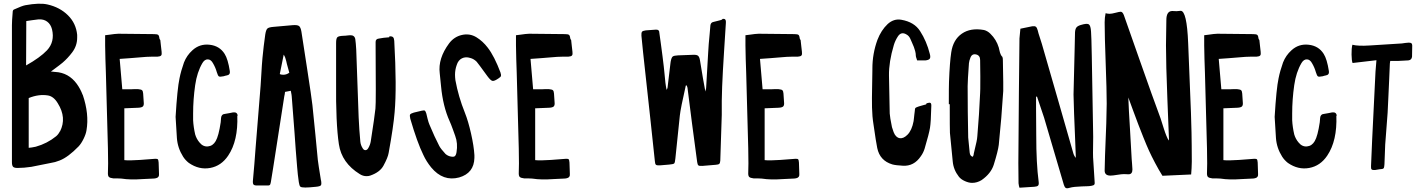

<svg xmlns="http://www.w3.org/2000/svg" viewBox="-20 -890 7634 1030"><path d="M74 11Q56 11 50 4.5Q44 -2 44 -20V-755Q44 -778 48 -824Q48 -836 55 -839Q99 -859 116 -862Q192 -876 235 -866Q301 -851 344.5 -808Q388 -765 394 -703V-688Q394 -645 368 -610Q344 -578 316 -554Q311 -549 253 -506Q257 -506 262.5 -505.5Q268 -505 271 -504.5Q274 -504 277 -504Q348 -500 392 -440Q412 -412 423 -382L424 -381Q459 -278 444 -191Q441 -171 428.5 -145.5Q416 -120 402 -105Q346 -47 300 -29Q275 -19 253 -16L148 5Q108 11 74 11ZM120 -539Q195 -581 232 -620Q275 -666 259 -733Q252 -760 233 -774Q214 -788 186 -786Q174 -785 151 -781.5Q128 -778 121 -777ZM134 -97Q149 -98 172 -103Q233 -120 281 -159Q293 -169 301 -185H302Q339 -258 290 -336Q268 -373 237 -378Q188 -386 134 -364Z M631 68Q623 67 609.5 67Q596 67 588 67Q570 65 564 59Q558 53 559 35Q561 3 559 -94Q557 -161 553.5 -296Q550 -431 548 -499Q547 -524 545.5 -573Q544 -622 544 -646V-701Q553 -702 568 -704Q583 -706 594 -707.5Q605 -709 615 -709Q679 -709 807 -707Q824 -707 829 -702.5Q834 -698 836 -681L840 -675Q841 -664 843.5 -643Q846 -622 847 -612Q849 -598 844.5 -592.5Q840 -587 825 -586Q815 -586 795 -586Q775 -586 765 -585Q750 -584 721 -581.5Q692 -579 678 -578L622 -574L636 -411H681L704 -412Q726 -412 726 -411Q738 -410 742.5 -405.5Q747 -401 748 -388L751 -343Q753 -326 747 -319.5Q741 -313 722 -312L647 -309V-31Q673 -28 731 -32Q808 -38 810 -38Q823 -39 826.5 -35.5Q830 -32 831 -18Q832 -8 832 12.5Q832 33 833 43Q835 62 817 66Q809 68 802 68Q786 68 749 70.5Q712 73 684.5 72.5Q657 72 631 68Z M993 -16Q974 -31 962 -50Q933 -96 929 -149Q926 -187 922 -263Q931 -414 943 -470Q951 -510 967 -555Q982 -593 1012 -620Q1051 -656 1104.5 -650Q1158 -644 1185 -601Q1203 -573 1213 -508Q1216 -488 1195 -485Q1193 -485 1188 -483.5Q1183 -482 1180 -481Q1160 -477 1154.5 -480Q1149 -483 1143 -503Q1136 -528 1123 -550Q1112 -571 1095 -571.5Q1078 -572 1066 -552Q1037 -503 1027 -433Q1016 -356 1016 -281V-245Q1018 -208 1027 -169Q1034 -145 1050 -126Q1069 -102 1095.5 -104.5Q1122 -107 1137 -133Q1153 -160 1164 -234Q1164 -238 1165 -246Q1166 -254 1166 -258Q1168 -278 1187 -279Q1195 -280 1210 -283Q1225 -286 1230 -287Q1254 -290 1255 -268L1253 -270Q1258 -135 1204 -55Q1167 0 1107.5 11Q1048 22 993 -16Z M1618 116Q1597 116 1591.5 111.5Q1586 107 1583 87Q1577 46 1574 6Q1571 -25 1566.5 -86.5Q1562 -148 1560 -178L1545 -373Q1545 -377 1544 -381.5Q1543 -386 1542 -392.5Q1541 -399 1540 -403L1509 -397Q1509 -393 1507.5 -385Q1506 -377 1505 -373L1445 13Q1437 63 1433 87Q1431 100 1426.5 103Q1422 106 1408 105H1365Q1346 106 1340.5 100.5Q1335 95 1337 76Q1340 47 1344.5 -9.5Q1349 -66 1351 -95L1375 -392Q1378 -423 1381.5 -485.5Q1385 -548 1388 -579Q1394 -642 1403 -705Q1407 -730 1414.5 -737Q1422 -744 1448 -746L1550 -755Q1575 -757 1584 -750.5Q1593 -744 1597 -720Q1608 -653 1628 -519Q1651 -370 1656 -326Q1662 -270 1672 -167.5Q1682 -65 1685 -32Q1687 -13 1702 79V76Q1706 98 1701.5 104Q1697 110 1675 112Q1637 116 1618 116ZM1500 -489Q1517 -489 1532 -500Q1525 -527 1519 -547Q1518 -552 1515.5 -562.5Q1513 -573 1510 -581Q1507 -589 1502 -597L1481 -493L1482 -492Q1489 -489 1500 -489Z M1946 55Q1927 55 1910 44Q1813 -16 1798 -116Q1781 -228 1783 -452V-659Q1783 -684 1790 -690.5Q1797 -697 1822 -698Q1827 -698 1833 -698.5Q1839 -699 1846.5 -700Q1854 -701 1858 -701Q1882 -702 1886 -680Q1889 -659 1891 -624Q1899 -382 1904 -261Q1907 -194 1913 -130Q1915 -111 1926 -94Q1932 -84 1941 -84.5Q1950 -85 1956 -96Q1966 -113 1969 -132Q1990 -267 1994 -307Q1996 -324 1996 -410Q1996 -449 1995.5 -527Q1995 -605 1995 -644V-665Q1995 -681 2012 -683Q2037 -688 2068 -690L2069 -695Q2083 -696 2088.5 -690.5Q2094 -685 2095 -671Q2109 -422 2097 -288Q2091 -213 2065 -70Q2061 -45 2037 -1Q2018 34 1966 52Q1958 55 1946 55Z M2443 62Q2357 85 2293 8Q2267 -24 2251 -59Q2218 -126 2181 -253Q2177 -270 2180 -275.5Q2183 -281 2200 -286Q2214 -290 2242 -296Q2255 -299 2259 -296.5Q2263 -294 2267 -281Q2268 -276 2273.5 -254Q2279 -232 2284 -221Q2311 -156 2336 -108Q2344 -92 2370 -64Q2382 -54 2395 -51Q2412 -47 2419 -51.5Q2426 -56 2429 -73Q2437 -121 2422 -161Q2421 -164 2410 -194.5Q2399 -225 2392 -240Q2356 -320 2346 -428Q2342 -474 2339 -497Q2329 -576 2389 -657Q2416 -693 2458 -702.5Q2500 -712 2536 -690Q2570 -669 2596 -635Q2632 -589 2666 -498L2665 -500Q2669 -488 2667.5 -482.5Q2666 -477 2655 -470Q2632 -454 2622 -456Q2612 -458 2595 -481Q2545 -550 2537 -559Q2522 -574 2503 -579Q2478 -587 2458 -577Q2438 -567 2430 -541Q2421 -516 2421 -489Q2421 -476 2423 -460Q2439 -372 2474 -285Q2492 -240 2507 -173.5Q2522 -107 2525 -58V-43Q2523 39 2443 62Z M2835 68Q2827 67 2813.5 67Q2800 67 2792 67Q2774 65 2768 59Q2762 53 2763 35Q2765 3 2763 -94Q2761 -161 2757.5 -296Q2754 -431 2752 -499Q2751 -524 2749.5 -573Q2748 -622 2748 -646V-701Q2757 -702 2772 -704Q2787 -706 2798 -707.5Q2809 -709 2819 -709Q2883 -709 3011 -707Q3028 -707 3033 -702.5Q3038 -698 3040 -681L3044 -675Q3045 -664 3047.5 -643Q3050 -622 3051 -612Q3053 -598 3048.5 -592.5Q3044 -587 3029 -586Q3019 -586 2999 -586Q2979 -586 2969 -585Q2954 -584 2925 -581.5Q2896 -579 2882 -578L2826 -574L2840 -411H2885L2908 -412Q2930 -412 2930 -411Q2942 -410 2946.5 -405.5Q2951 -401 2952 -388L2955 -343Q2957 -326 2951 -319.5Q2945 -313 2926 -312L2851 -309V-31Q2877 -28 2935 -32Q3012 -38 3014 -38Q3027 -39 3030.5 -35.5Q3034 -32 3035 -18Q3036 -8 3036 12.5Q3036 33 3037 43Q3039 62 3021 66Q3013 68 3006 68Q2990 68 2953 70.5Q2916 73 2888.5 72.5Q2861 72 2835 68Z M3748 0Q3732 1 3727 -2.5Q3722 -6 3720 -21Q3710 -91 3692 -231L3668 -420Q3667 -422 3666 -425.5Q3665 -429 3665 -431H3659Q3631 -308 3627 -270L3603 -39Q3601 -17 3596.5 -13Q3592 -9 3569 -7Q3561 -6 3545 -5Q3529 -4 3521 -3Q3504 -2 3499 -6Q3494 -10 3493 -26L3469 -251L3430 -608L3421 -698Q3420 -714 3424 -719.5Q3428 -725 3444 -727Q3462 -729 3498 -731H3501Q3517 -731 3517 -715Q3520 -695 3525 -657.5Q3530 -620 3534 -589.5Q3538 -559 3541 -532Q3543 -518 3545 -493Q3547 -468 3549.5 -447.5Q3552 -427 3556 -408Q3559 -412 3561 -419L3576 -545Q3577 -548 3577 -553Q3577 -558 3578 -560Q3582 -581 3588.5 -586.5Q3595 -592 3617 -593L3698 -596Q3717 -597 3724.5 -591Q3732 -585 3735 -567Q3753 -455 3764 -399L3768 -417Q3770 -449 3773.5 -512Q3777 -575 3779 -607Q3780 -629 3782 -653.5Q3784 -678 3787 -708Q3790 -738 3791 -754Q3793 -769 3806 -772Q3815 -774 3832 -778.5Q3849 -783 3857 -785L3850 -787Q3864 -791 3869.5 -786.5Q3875 -782 3874 -767Q3872 -734 3864.5 -617.5Q3857 -501 3854 -425Q3851 -349 3852 -274Q3852 -253 3844 -28Q3843 -15 3838.5 -11Q3834 -7 3820 -6Z M4066 68Q4058 67 4044.5 67Q4031 67 4023 67Q4005 65 3999 59Q3993 53 3994 35Q3996 3 3994 -94Q3992 -161 3988.5 -296Q3985 -431 3983 -499Q3982 -524 3980.5 -573Q3979 -622 3979 -646V-701Q3988 -702 4003 -704Q4018 -706 4029 -707.5Q4040 -709 4050 -709Q4114 -709 4242 -707Q4259 -707 4264 -702.5Q4269 -698 4271 -681L4275 -675Q4276 -664 4278.5 -643Q4281 -622 4282 -612Q4284 -598 4279.5 -592.5Q4275 -587 4260 -586Q4250 -586 4230 -586Q4210 -586 4200 -585Q4185 -584 4156 -581.5Q4127 -579 4113 -578L4057 -574L4071 -411H4116L4139 -412Q4161 -412 4161 -411Q4173 -410 4177.5 -405.5Q4182 -401 4183 -388L4186 -343Q4188 -326 4182 -319.5Q4176 -313 4157 -312L4082 -309V-31Q4108 -28 4166 -32Q4243 -38 4245 -38Q4258 -39 4261.5 -35.5Q4265 -32 4266 -18Q4267 -8 4267 12.5Q4267 33 4268 43Q4270 62 4252 66Q4244 68 4237 68Q4221 68 4184 70.5Q4147 73 4119.5 72.5Q4092 72 4066 68Z M4823 -1Q4785 -3 4767 -8Q4700 -28 4686 -96Q4680 -124 4666 -222Q4659 -265 4658 -313Q4657 -361 4658.5 -423.5Q4660 -486 4660 -515V-522Q4660 -602 4687 -676Q4707 -728 4742 -761Q4775 -791 4815 -784Q4885 -772 4916 -723Q4951 -669 4968 -601Q4973 -583 4968 -575.5Q4963 -568 4945 -566H4900Q4899 -570 4897 -575.5Q4895 -581 4894 -584.5Q4893 -588 4893 -591Q4893 -603 4889.5 -616Q4886 -629 4882.5 -638Q4879 -647 4872.5 -661.5Q4866 -676 4863 -683Q4856 -698 4843 -705Q4815 -722 4797 -695Q4782 -672 4775 -648Q4748 -558 4749 -485Q4752 -315 4753 -281Q4754 -262 4765 -208Q4769 -194 4774 -181Q4785 -153 4805.5 -149Q4826 -145 4848 -167Q4872 -191 4881 -240Q4882 -248 4883 -256.5Q4884 -265 4885 -275Q4886 -285 4887 -291Q4888 -308 4891 -311Q4894 -314 4909 -319Q4915 -321 4928 -324.5Q4941 -328 4948 -330L4951 -336Q4967 -341 4972 -337.5Q4977 -334 4976 -319Q4974 -234 4969 -204Q4964 -173 4940 -92Q4933 -70 4920 -52Q4883 3 4823 -1Z M5195 91Q5177 91 5156 81.5Q5135 72 5124 58Q5095 21 5091 -24L5076 -177Q5075 -194 5075 -331H5070Q5070 -431 5071 -451Q5075 -557 5083 -609Q5093 -677 5140 -709.5Q5187 -742 5259 -729Q5278 -724 5293 -709Q5325 -678 5338 -635Q5339 -631 5341 -622Q5343 -613 5344.5 -608Q5346 -603 5349 -596.5Q5352 -590 5357 -585Q5360 -581 5360 -567Q5363 -416 5362 -402Q5353 -258 5338 -113Q5334 -80 5311 -6Q5296 41 5246 76Q5222 91 5195 91ZM5199 -49Q5202 -55 5204 -63L5203 -62Q5205 -72 5210 -92.5Q5215 -113 5218.5 -129Q5222 -145 5223 -160Q5233 -276 5238 -391Q5239 -391 5239 -480L5238 -568Q5238 -593 5216 -598Q5193 -603 5185 -578Q5180 -566 5178 -551Q5171 -455 5171 -428Q5171 -290 5174 -152Q5175 -139 5182 -71Q5184 -52 5199 -49ZM5356 -587 5359 -583 5357 -585Z M5716 118Q5703 122 5697 118Q5691 114 5687 101Q5617 -139 5581 -259Q5577 -272 5543 -372L5538 -371V-308Q5538 -284 5538.5 -236Q5539 -188 5539 -164Q5539 -13 5552 85Q5554 100 5549 105.5Q5544 111 5528 112Q5513 113 5449 117Q5446 109 5444 93Q5443 57 5443 -15L5446 -399L5449 -684Q5449 -691 5454 -736Q5507 -747 5517 -749Q5531 -751 5537 -746.5Q5543 -742 5547 -727Q5550 -713 5558.5 -688Q5567 -663 5569 -655L5659 -343Q5685 -253 5737 -71Q5741 -55 5751 -43V-56Q5750 -92 5747 -159Q5744 -226 5742 -280.5Q5740 -335 5739 -383L5745 -626L5747 -716Q5748 -734 5754.5 -742.5Q5761 -751 5778 -756Q5811 -766 5821 -759.5Q5831 -753 5833 -720Q5835 -698 5837 -588Q5838 -522 5840.5 -388.5Q5843 -255 5844 -187Q5845 -162 5844 -113Q5843 -64 5844 -40V-45Q5845 -24 5852 81Q5854 95 5850.5 100Q5847 105 5834 107Q5822 109 5813 109Q5806 109 5783.5 110Q5761 111 5745.5 112.5Q5730 114 5716 118Z M6216 53Q6196 21 6176.5 -16Q6157 -53 6144 -81.5Q6131 -110 6113 -155Q6095 -200 6086.5 -222.5Q6078 -245 6058.5 -297.5Q6039 -350 6033 -367Q6035 -307 6042 -196Q6049 -85 6051 -37Q6051 -32 6053 -12Q6055 8 6055 19Q6055 45 6034 45Q6030 45 6022 44.5Q6014 44 6010 44Q5997 44 5973 48Q5949 52 5937 52Q5906 52 5906 25Q5906 -1 5908 -55Q5917 -262 5917 -334Q5917 -406 5911.5 -551.5Q5906 -697 5906 -770Q5906 -795 5911 -819Q5923 -816 5933 -816Q5944 -816 5964.5 -821.5Q5985 -827 5992 -827Q6002 -827 6009 -809Q6019 -781 6092 -573Q6165 -365 6206 -255Q6208 -249 6223 -201.5Q6238 -154 6250 -136Q6250 -138 6250.5 -140.5Q6251 -143 6251 -144Q6250 -169 6242.5 -358.5Q6235 -548 6235 -647Q6235 -670 6236 -715Q6237 -760 6237 -782Q6237 -831 6269 -831Q6272 -831 6280 -830.5Q6288 -830 6291 -830Q6298 -830 6314 -832Q6347 -832 6354 -659Q6354 -649 6369 -285Q6369 -267 6370.5 -231.5Q6372 -196 6372 -179Q6372 -158 6373 -108.5Q6374 -59 6373.5 -23Q6373 13 6370 46Q6267 50 6216 53Z M6527 68Q6519 67 6505.5 67Q6492 67 6484 67Q6466 65 6460 59Q6454 53 6455 35Q6457 3 6455 -94Q6453 -161 6449.5 -296Q6446 -431 6444 -499Q6443 -524 6441.5 -573Q6440 -622 6440 -646V-701Q6449 -702 6464 -704Q6479 -706 6490 -707.5Q6501 -709 6511 -709Q6575 -709 6703 -707Q6720 -707 6725 -702.5Q6730 -698 6732 -681L6736 -675Q6737 -664 6739.5 -643Q6742 -622 6743 -612Q6745 -598 6740.5 -592.5Q6736 -587 6721 -586Q6711 -586 6691 -586Q6671 -586 6661 -585Q6646 -584 6617 -581.5Q6588 -579 6574 -578L6518 -574L6532 -411H6577L6600 -412Q6622 -412 6622 -411Q6634 -410 6638.5 -405.5Q6643 -401 6644 -388L6647 -343Q6649 -326 6643 -319.5Q6637 -313 6618 -312L6543 -309V-31Q6569 -28 6627 -32Q6704 -38 6706 -38Q6719 -39 6722.5 -35.5Q6726 -32 6727 -18Q6728 -8 6728 12.5Q6728 33 6729 43Q6731 62 6713 66Q6705 68 6698 68Q6682 68 6645 70.5Q6608 73 6580.5 72.5Q6553 72 6527 68Z M6889 -16Q6870 -31 6858 -50Q6829 -96 6825 -149Q6822 -187 6818 -263Q6827 -414 6839 -470Q6847 -510 6863 -555Q6878 -593 6908 -620Q6947 -656 7000.5 -650Q7054 -644 7081 -601Q7099 -573 7109 -508Q7112 -488 7091 -485Q7089 -485 7084 -483.5Q7079 -482 7076 -481Q7056 -477 7050.5 -480Q7045 -483 7039 -503Q7032 -528 7019 -550Q7008 -571 6991 -571.5Q6974 -572 6962 -552Q6933 -503 6923 -433Q6912 -356 6912 -281V-245Q6914 -208 6923 -169Q6930 -145 6946 -126Q6965 -102 6991.5 -104.5Q7018 -107 7033 -133Q7049 -160 7060 -234Q7060 -238 7061 -246Q7062 -254 7062 -258Q7064 -278 7083 -279Q7091 -280 7106 -283Q7121 -286 7126 -287Q7150 -290 7151 -268L7149 -270Q7154 -135 7100 -55Q7063 0 7003.5 11Q6944 22 6889 -16Z M7357 22Q7343 23 7338.5 19Q7334 15 7335 1L7341 -140L7359 -506Q7359 -509 7364 -567L7236 -552Q7231 -564 7230.5 -597.5Q7230 -631 7235 -650Q7265 -642 7327 -646Q7385 -649 7501 -657Q7507 -658 7518 -659.5Q7529 -661 7534 -661H7536Q7556 -663 7556 -646Q7556 -606 7555 -586Q7553 -568 7535 -566L7478 -563H7438Q7436 -551 7436 -549Q7435 -520 7432.5 -466Q7430 -412 7428 -368Q7426 -324 7424 -285Q7422 -252 7417 -192.5Q7412 -133 7411 -114Q7410 -96 7409 -61Q7408 -26 7407 -9Q7406 4 7404.5 9Q7403 14 7398.5 15.5Q7394 17 7381 18Q7377 18 7369 20Q7361 22 7357 22Z"/></svg>

Font: Because We Connect
Style: Regular
Weight: 400
Designer: Liz Wetzel, Aaron Williamson, Russ McMullin
Foundry: Red Hat
Version: Version 1.000